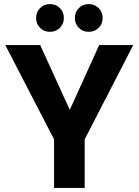

<svg xmlns="http://www.w3.org/2000/svg" viewBox="-20 -921 680 941"><path d="M245 0V-238L6 -700H177L325 -376H319L466 -700H633L395 -238V0ZM224 -765Q196 -765 176.5 -784.5Q157 -804 157 -833Q157 -862 176.5 -881.5Q196 -901 224 -901Q254 -901 273.5 -881.5Q293 -862 293 -833Q293 -804 273.5 -784.5Q254 -765 224 -765ZM415 -765Q386 -765 366.5 -784.5Q347 -804 347 -833Q347 -862 366.5 -881.5Q386 -901 415 -901Q444 -901 463.5 -881.5Q483 -862 483 -833Q483 -804 463.5 -784.5Q444 -765 415 -765Z"/></svg>

Font: DM Sans 36pt Black
Style: Regular
Weight: 900
Designer: Colophon Foundry, Jonny Pinhorn
Foundry: Colophon Foundry
Version: Version 4.004;gftools[0.9.30]